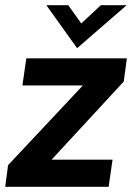

<svg xmlns="http://www.w3.org/2000/svg" viewBox="-20 -717 511 737"><path d="M0 0 11 -83 329 -422 337 -389H66L81 -493H467L455 -404L141 -64L133 -104H412L397 0ZM276 -532 158 -697H242L292 -627L367 -697H466Z"/></svg>

Font: Hanken Grotesk
Style: Bold Italic
Weight: 700
Italic angle: -8°
Designer: Alfredo Marco Pradil
Foundry: Hanken Design Co.
Version: Version 3.013